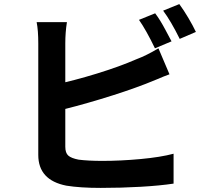

<svg xmlns="http://www.w3.org/2000/svg" viewBox="-20 -875 1040 938"><path d="M818 -673 737 -639Q694 -728 659 -778L738 -810Q763 -777 788.5 -728.5Q814 -680 818 -673ZM937 -719 858 -685Q815 -772 777 -823L856 -855Q878 -825 900.5 -787Q923 -749 937 -719ZM299 -663V-611V-522V-416V-309V-217V-158Q299 -128 313.5 -115Q328 -102 364 -95Q411 -89 480 -89Q570 -89 667 -98Q764 -107 828 -124V22Q762 32 667.5 37.5Q573 43 472 43Q372 43 304 32Q167 5 167 -118V-194V-297V-411V-520V-609V-663Q167 -727 159 -767H307Q299 -717 299 -663ZM645 -585Q696 -604 754 -639L808 -512Q780 -502 748 -488Q710 -472 691 -465Q595 -428 470.5 -390.5Q346 -353 242 -329L241 -460Q341 -481 453 -515.5Q565 -550 645 -585Z"/></svg>

Font: Merged Yaku Han JP
Style: Bold
Weight: 700
Designer: Ryoko NISHIZUKA 西塚涼子 (kana, bopomofo & ideographs); Paul D. Hunt (Latin, Greek & Cyrillic); Sandoll Communications 산돌커뮤니
Foundry: Adobe
Version: Version 2.004